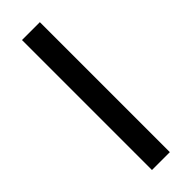

<svg xmlns="http://www.w3.org/2000/svg" viewBox="-244 -736 752 752"><g transform="rotate(-45 132.0 -360.0)"><path d="M82 0H181V-720H82Z"/></g></svg>

Font: Fixel Display Medium
Style: Regular
Weight: 500
Designer: AlfaBravo + MacPaw
Foundry: Kyrylo Tkachov, Marchela Mozhyna, Serhii Makarenko, Maria Weinstein, Zakhar Kryvoshyya
Version: Version 1.211